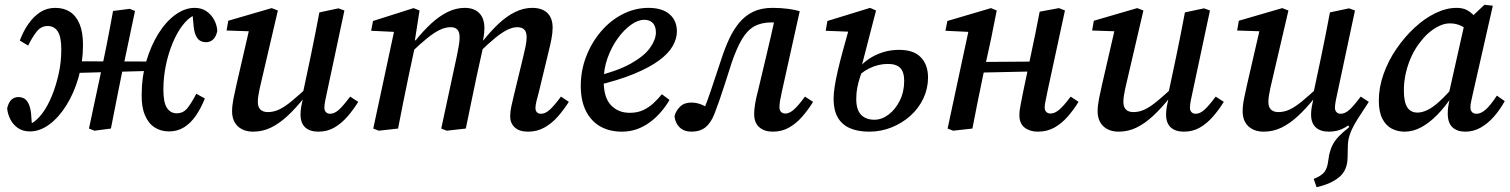

<svg xmlns="http://www.w3.org/2000/svg" viewBox="-20 -539 6333 805"><path d="M106 12Q76 12 55.5 -2Q35 -16 23.5 -38.5Q12 -61 10 -85Q16 -110 28 -121Q40 -132 57 -132Q81 -132 93.5 -115Q106 -98 110 -66L114 -13L87 -17L119 -25L111 -21Q135 -34 157.5 -64Q180 -94 197.5 -137Q215 -180 226 -229.5Q237 -279 237 -331Q237 -385 222 -407.5Q207 -430 180 -430Q153 -430 135 -408Q117 -386 98 -348L63 -369Q78 -409 100 -440Q122 -471 149.5 -488.5Q177 -506 212 -506Q248 -506 274 -489Q300 -472 314 -437.5Q328 -403 328 -351Q328 -279 309 -213.5Q290 -148 258 -97Q226 -46 186.5 -17Q147 12 106 12ZM293 -233V-282L617 -281V-242ZM376 9 353 0 411 -272Q420 -313 427 -350Q434 -387 441 -423Q448 -459 454 -493L524 -502L546 -493L488 -217Q477 -163 466.5 -109Q456 -55 445 0ZM689 12Q654 12 628 -5Q602 -22 587.5 -56.5Q573 -91 574 -143Q574 -216 593 -281Q612 -346 643.5 -397Q675 -448 715 -477Q755 -506 796 -506Q825 -506 845.5 -492Q866 -478 878 -455.5Q890 -433 891 -409Q886 -385 873.5 -373.5Q861 -362 844 -362Q820 -362 807.5 -379Q795 -396 792 -428L787 -482L803 -477L782 -469L790 -473Q767 -461 744.5 -431.5Q722 -402 704 -359Q686 -316 675.5 -265.5Q665 -215 665 -163Q665 -109 680 -86.5Q695 -64 721 -64Q749 -64 766.5 -86.5Q784 -109 803 -146L839 -126Q823 -86 801.5 -54.5Q780 -23 752 -5.5Q724 12 689 12Z M1041 13Q1014 13 994 2.5Q974 -8 963.5 -27Q953 -46 953 -72Q953 -96 959 -126Q965 -156 971 -182L1030 -438L1052 -407L930 -411L937 -452L1119 -505L1145 -495L1076 -199Q1072 -182 1068.5 -166.5Q1065 -151 1063 -137Q1061 -123 1061 -111Q1061 -90 1072 -79.5Q1083 -69 1103 -69Q1127 -69 1150.5 -80Q1174 -91 1203.5 -115.5Q1233 -140 1273 -177L1278 -130H1256Q1220 -85 1185.5 -53Q1151 -21 1116 -4Q1081 13 1041 13ZM1315 13Q1279 13 1259.5 -5Q1240 -23 1240 -59Q1240 -75 1243 -92Q1246 -109 1251 -130H1246L1282 -300Q1292 -347 1301 -393.5Q1310 -440 1319 -487L1399 -504L1424 -495L1352 -157Q1347 -136 1343.5 -117Q1340 -98 1340 -87Q1340 -76 1346.5 -69Q1353 -62 1364 -62Q1382 -62 1400.5 -78.5Q1419 -95 1448 -134L1482 -112Q1461 -78 1436 -49.5Q1411 -21 1381.5 -4Q1352 13 1315 13Z M1568 9 1545 0 1638 -434 1661 -404 1536 -410 1544 -451 1714 -505 1739 -495 1718 -360H1723L1694 -224Q1682 -168 1671 -112Q1660 -56 1649 0ZM1853 9 1830 0 1896 -307Q1900 -328 1903.5 -347Q1907 -366 1907 -382Q1907 -405 1897.5 -415Q1888 -425 1869 -425Q1848 -425 1824.5 -414Q1801 -403 1772.5 -380Q1744 -357 1707 -322L1706 -370H1723Q1754 -409 1787.5 -440Q1821 -471 1856.5 -488.5Q1892 -506 1928 -506Q1968 -506 1989.5 -484Q2011 -462 2011 -421Q2011 -402 2007.5 -382Q2004 -362 2001 -347L2006 -344L1978 -217Q1967 -163 1955.5 -109Q1944 -55 1933 0ZM2194 13Q2157 13 2138 -5Q2119 -23 2119 -51Q2119 -72 2124 -93.5Q2129 -115 2135 -141L2173 -298Q2179 -322 2183.5 -344Q2188 -366 2188 -383Q2188 -405 2178 -415Q2168 -425 2149 -425Q2129 -425 2106 -413.5Q2083 -402 2054.5 -378.5Q2026 -355 1988 -318L1987 -370H2007Q2038 -409 2071 -440Q2104 -471 2139.5 -488.5Q2175 -506 2211 -506Q2253 -506 2275 -484.5Q2297 -463 2297 -423Q2297 -401 2292 -375.5Q2287 -350 2281 -326L2239 -152Q2233 -131 2229 -114Q2225 -97 2225 -86Q2225 -75 2231 -68.5Q2237 -62 2248 -62Q2266 -62 2284.5 -78.5Q2303 -95 2332 -134L2365 -112Q2344 -79 2319 -50.5Q2294 -22 2263 -4.5Q2232 13 2194 13Z M2587 13Q2536 13 2497.5 -8.5Q2459 -30 2437 -73Q2415 -116 2415 -179Q2415 -244 2438 -303Q2461 -362 2500.5 -408Q2540 -454 2591.5 -480Q2643 -506 2699 -506Q2756 -506 2787 -479.5Q2818 -453 2818 -407Q2818 -377 2800.5 -346Q2783 -315 2743 -285.5Q2703 -256 2637.5 -229Q2572 -202 2475 -179L2473 -218Q2569 -241 2625 -272.5Q2681 -304 2705.5 -338.5Q2730 -373 2730 -403Q2730 -428 2717.5 -442Q2705 -456 2681 -456Q2655 -456 2625.5 -435Q2596 -414 2570 -378Q2544 -342 2527.5 -296.5Q2511 -251 2511 -201Q2511 -130 2541.5 -98Q2572 -66 2620 -66Q2652 -66 2676 -77Q2700 -88 2719.5 -106Q2739 -124 2755 -144L2787 -120Q2772 -94 2751.5 -70Q2731 -46 2705.5 -27Q2680 -8 2650.5 2.5Q2621 13 2587 13Z M2879 13Q2848 13 2829.5 -5Q2811 -23 2808 -52Q2814 -75 2831.5 -92Q2849 -109 2878 -109Q2891 -109 2902 -106.5Q2913 -104 2924 -99.5Q2935 -95 2947 -86L2963 -77L2939 -42L2921 -57Q2934 -85 2947 -121Q2960 -157 2974 -200Q2988 -243 3005 -293Q3020 -339 3038 -377.5Q3056 -416 3080.5 -445Q3105 -474 3138.5 -490Q3172 -506 3219 -506Q3254 -506 3284 -502Q3314 -498 3333 -492L3258 -154Q3253 -132 3250.5 -116.5Q3248 -101 3248 -90Q3248 -77 3254.5 -70Q3261 -63 3273 -63Q3290 -63 3309 -80Q3328 -97 3355 -134L3389 -112Q3368 -78 3343 -49.5Q3318 -21 3288 -4Q3258 13 3220 13Q3185 13 3163.5 -5.5Q3142 -24 3142 -61Q3142 -80 3146 -104Q3150 -128 3158 -158L3191 -297Q3202 -342 3212 -386.5Q3222 -431 3232 -476L3276 -437Q3262 -441 3248 -443Q3234 -445 3214 -445Q3172 -445 3142.5 -428.5Q3113 -412 3091 -375Q3069 -338 3048 -277Q3031 -224 3019 -186.5Q3007 -149 2997 -120.5Q2987 -92 2976 -63Q2961 -24 2938 -5.5Q2915 13 2879 13Z M3624 13Q3576 13 3542.5 -2Q3509 -17 3492 -47.5Q3475 -78 3475 -124Q3475 -147 3479.5 -176Q3484 -205 3492.5 -242Q3501 -279 3514 -326.5Q3527 -374 3544 -435L3569 -405L3442 -410L3449 -451L3628 -506L3653 -495L3593 -263L3600 -258Q3593 -237 3586 -216Q3579 -195 3574.5 -172.5Q3570 -150 3570 -124Q3570 -79 3590 -58Q3610 -37 3646 -37Q3677 -37 3705.5 -58.5Q3734 -80 3752.5 -117Q3771 -154 3771 -200Q3771 -237 3754.5 -254Q3738 -271 3703 -271Q3662 -271 3624 -252Q3586 -233 3558 -198L3550 -249H3578Q3596 -274 3623 -292Q3650 -310 3682 -320Q3714 -330 3750 -330Q3811 -330 3841 -298.5Q3871 -267 3871 -214Q3871 -168 3851.5 -126.5Q3832 -85 3797.5 -54Q3763 -23 3718.5 -5Q3674 13 3624 13Z M3976 9 3953 0 4046 -434 4069 -404 3944 -410 3952 -451 4135 -505 4159 -495 4135 -375 4102 -224Q4090 -168 4079 -112Q4068 -56 4057 0ZM4058 -234V-279L4339 -281V-240ZM4331 13Q4298 13 4276 -4Q4254 -21 4254 -56Q4254 -76 4259.5 -101.5Q4265 -127 4270 -155L4301 -303Q4311 -349 4320.5 -396Q4330 -443 4339 -490L4420 -505L4445 -495L4372 -157Q4368 -136 4364 -117.5Q4360 -99 4360 -88Q4360 -77 4366.5 -70Q4373 -63 4385 -63Q4402 -63 4421 -79Q4440 -95 4469 -134L4502 -112Q4481 -78 4456 -49.5Q4431 -21 4400.5 -4Q4370 13 4331 13Z M4670 13Q4643 13 4623 2.5Q4603 -8 4592.5 -27Q4582 -46 4582 -72Q4582 -96 4588 -126Q4594 -156 4600 -182L4659 -438L4681 -407L4559 -411L4566 -452L4748 -505L4774 -495L4705 -199Q4701 -182 4697.5 -166.5Q4694 -151 4692 -137Q4690 -123 4690 -111Q4690 -90 4701 -79.5Q4712 -69 4732 -69Q4756 -69 4779.5 -80Q4803 -91 4832.5 -115.5Q4862 -140 4902 -177L4907 -130H4885Q4849 -85 4814.5 -53Q4780 -21 4745 -4Q4710 13 4670 13ZM4944 13Q4908 13 4888.5 -5Q4869 -23 4869 -59Q4869 -75 4872 -92Q4875 -109 4880 -130H4875L4911 -300Q4921 -347 4930 -393.5Q4939 -440 4948 -487L5028 -504L5053 -495L4981 -157Q4976 -136 4972.5 -117Q4969 -98 4969 -87Q4969 -76 4975.5 -69Q4982 -62 4993 -62Q5011 -62 5029.5 -78.5Q5048 -95 5077 -134L5111 -112Q5090 -78 5065 -49.5Q5040 -21 5010.5 -4Q4981 13 4944 13Z M5500 246 5488 211Q5514 201 5528 187.5Q5542 174 5547 147L5553 109Q5558 87 5567 69Q5576 51 5593 33Q5610 15 5637 -6L5625 -27L5688 -111L5719 -112Q5702 -85 5686.5 -62Q5671 -39 5658.5 -17Q5646 5 5638.5 28Q5631 51 5631 77L5630 123Q5629 175 5595 203.5Q5561 232 5500 246ZM5278 13Q5251 13 5231 2.5Q5211 -8 5200.5 -27Q5190 -46 5190 -72Q5190 -96 5196 -126Q5202 -156 5208 -182L5267 -438L5289 -407L5167 -411L5174 -452L5356 -505L5382 -495L5313 -199Q5309 -182 5305.5 -166.5Q5302 -151 5300 -137Q5298 -123 5298 -111Q5298 -90 5309 -79.5Q5320 -69 5340 -69Q5364 -69 5387.5 -80Q5411 -91 5440.5 -115.5Q5470 -140 5510 -177L5515 -130H5493Q5457 -85 5422.5 -53Q5388 -21 5353 -4Q5318 13 5278 13ZM5552 13Q5516 13 5496.5 -5Q5477 -23 5477 -59Q5477 -75 5480 -92Q5483 -109 5488 -130H5483L5519 -300Q5529 -347 5538 -393.5Q5547 -440 5556 -487L5636 -504L5661 -495L5589 -157Q5584 -136 5580.5 -117Q5577 -98 5577 -87Q5577 -76 5583.5 -69Q5590 -62 5601 -62Q5619 -62 5637.5 -78.5Q5656 -95 5685 -134L5719 -112Q5698 -78 5673 -49.5Q5648 -21 5618.5 -4Q5589 13 5552 13Z M5869 13Q5840 13 5815.5 0.5Q5791 -12 5776 -41Q5761 -70 5761 -117Q5761 -173 5781 -229Q5801 -285 5835 -334.5Q5869 -384 5911 -423Q5953 -462 5998.5 -484Q6044 -506 6087 -506Q6112 -506 6129 -497.5Q6146 -489 6160.5 -473Q6175 -457 6190 -434L6151 -397Q6131 -418 6108.5 -429.5Q6086 -441 6059 -441Q6038 -441 6017 -431.5Q5996 -422 5976 -406Q5956 -390 5939 -368Q5917 -342 5900.5 -308Q5884 -274 5875 -236Q5866 -198 5866 -160Q5866 -112 5880 -89.5Q5894 -67 5923 -67Q5942 -67 5964.5 -77.5Q5987 -88 6016.5 -115Q6046 -142 6087 -190L6089 -134H6067Q6038 -90 6005.5 -57Q5973 -24 5939 -5.5Q5905 13 5869 13ZM6124 13Q6089 13 6069.5 -5.5Q6050 -24 6050 -63Q6050 -77 6051.5 -88.5Q6053 -100 6055.5 -111.5Q6058 -123 6060 -133L6052 -135L6124 -456L6139 -458L6204 -519L6239 -515L6157 -154Q6152 -131 6148.5 -115.5Q6145 -100 6145 -89Q6145 -77 6151.5 -69.5Q6158 -62 6171 -62Q6189 -62 6209 -79.5Q6229 -97 6256 -138L6289 -115Q6269 -79 6243.5 -50Q6218 -21 6188 -4Q6158 13 6124 13Z"/></svg>

Font: Source Serif 4 Medium
Style: Italic
Weight: 500
Italic angle: -12°
Designer: Frank Grießhammer
Foundry: Adobe Systems Incorporated
Version: Version 4.004;hotconv 1.0.116;makeotfexe 2.5.65601